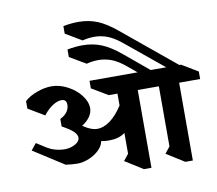

<svg xmlns="http://www.w3.org/2000/svg" viewBox="-124 -1428 1788 1585"><g transform="rotate(-10 770.5 -635.5)"><path d="M1365 -642V10H1302L1152 -84L1195 -138V-642H1018V10H955L805 -84L848 -138V-312Q817 -290 784.5 -281.5Q752 -273 709 -273Q679 -273 647 -279Q642 -242 607.5 -207.5Q573 -173 522 -151.5Q471 -130 420 -130Q401 -130 373.5 -132.5Q346 -135 325 -138L69 -302L113 -357L173 -319Q213 -291 255 -278Q297 -265 344 -265Q392 -266 430 -288Q468 -310 468 -340Q468 -366 440.5 -392.5Q413 -419 347 -455V-518Q384 -535 404.5 -563Q425 -591 425 -623Q425 -669 383 -669Q348 -669 307 -642Q266 -615 230 -568L94 -649V-712Q134 -749 198.5 -772.5Q263 -796 321 -796Q388 -796 454.5 -761Q521 -726 563 -672Q605 -618 605 -563Q605 -526 581 -491.5Q557 -457 515 -431Q528 -424 552 -408Q599 -384 633 -384Q689 -384 744.5 -425.5Q800 -467 848 -543V-642H775L639 -723V-786H1042L960 -854Q900 -903 848 -922.5Q796 -942 740 -942Q690 -942 641 -929L505 -1009V-1072Q570 -1085 632 -1085Q719 -1085 792 -1055Q865 -1025 950 -954L1152 -786H1282L960 -1050Q900 -1098 848 -1117.5Q796 -1137 740 -1137Q690 -1137 641 -1124L505 -1205V-1268Q570 -1281 632 -1281Q719 -1281 792 -1251Q865 -1221 950 -1150L1392 -786H1406L1541 -705V-642Z"/></g></svg>

Font: InknutAntiqua
Style: Bold
Weight: 700
Designer: Claus Eggers Srensen
Foundry: Claus Eggers Srensen
Version: Version 1.000; ttfautohint (v1.2) -l 7 -r 28 -G 50 -x 13 -D 